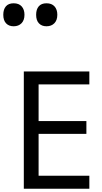

<svg xmlns="http://www.w3.org/2000/svg" viewBox="-48 -1149 624 1169"><path d="M496 0H97V-714H496V-635H187V-412H478V-334H187V-79H496ZM235 -989Q206 -989 189 -1007Q172 -1025 172 -1059Q172 -1092 188 -1110.5Q204 -1129 235 -1129Q267 -1129 284 -1110Q301 -1091 301 -1059Q301 -1026 283 -1007.5Q265 -989 235 -989ZM35 -989Q6 -989 -11 -1007Q-28 -1025 -28 -1059Q-28 -1092 -12 -1110.5Q4 -1129 35 -1129Q67 -1129 84 -1110Q101 -1091 101 -1059Q101 -1026 83 -1007.5Q65 -989 35 -989Z"/></svg>

Font: Noto Sans Tifinagh Hawad
Style: Regular
Weight: 400
Designer: JamraPatel
Foundry: JamraPatel LLC
Version: Version 2.006; ttfautohint (v1.8.4.7-5d5b)